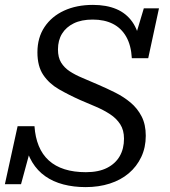

<svg xmlns="http://www.w3.org/2000/svg" viewBox="-33 -748 697 785"><path d="M317 17Q268 17 226 6Q184 -5 152 -27.5Q120 -50 99 -84.5Q78 -119 68 -167Q70 -172 76.5 -174Q83 -176 90 -173.5Q97 -171 98 -161L53 5H-13L39 -232H108Q111 -187 125.5 -151.5Q140 -116 166.5 -92Q193 -68 231 -56Q269 -44 318 -44Q370 -44 404.5 -61.5Q439 -79 456.5 -109.5Q474 -140 474 -181Q474 -216 458.5 -240Q443 -264 417 -281Q391 -298 359.5 -311.5Q328 -325 295 -339Q248 -360 208 -383Q168 -406 144 -441.5Q120 -477 120 -534Q120 -594 149 -637.5Q178 -681 229 -704.5Q280 -728 347 -728Q402 -728 442.5 -711Q483 -694 508 -658.5Q533 -623 541 -567Q539 -561 532.5 -560.5Q526 -560 520.5 -564.5Q515 -569 514 -577L555 -714H617L573 -510H506Q503 -563 483 -598Q463 -633 428.5 -650.5Q394 -668 346 -668Q300 -668 268.5 -652.5Q237 -637 220.5 -610Q204 -583 204 -546Q204 -513 217 -492Q230 -471 252 -456.5Q274 -442 304 -429.5Q334 -417 368 -402Q403 -387 438 -369.5Q473 -352 501 -328.5Q529 -305 546 -272Q563 -239 563 -193Q563 -145 544.5 -106Q526 -67 493.5 -39.5Q461 -12 416 2.5Q371 17 317 17Z"/></svg>

Font: Roboto Serif
Style: Italic
Weight: 400
Italic angle: -10°
Designer: Greg Gazdowicz
Foundry: Commercial Type
Version: Version 1.008